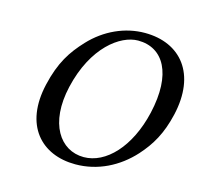

<svg xmlns="http://www.w3.org/2000/svg" viewBox="-95 -728 879 841"><g transform="rotate(15 344.5 -307.5)"><path d="M442.1 -585C557.1 -585 619.8 -480 576.9 -294C539 -130 442.9 -30 342.9 -30C235.9 -30 162.4 -136 202.8 -311C246.7 -501 362.1 -585 442.1 -585ZM678.3 -313C723 -507 625.3 -625 462.3 -625C372.3 -625 284.1 -585 217.7 -514C164.5 -457 126.3 -400 101.9 -294C57.1 -100 160.7 10 315.7 10C416.7 10 507.3 -36 574.4 -110C622.9 -164 657 -221 678.3 -313Z"/></g></svg>

Font: Linux Libertine Mono O
Style: Mono Oblique
Weight: 400
Italic angle: -13°
Designer: Philipp H. Poll
Foundry: Philipp H. Poll
Version: Version 5.1.7